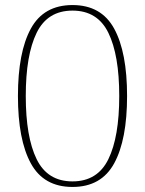

<svg xmlns="http://www.w3.org/2000/svg" viewBox="-20 -730 574 760"><path d="M51 -350Q51 -523 102 -616.5Q153 -710 267 -710Q381 -710 432 -616.5Q483 -523 483 -350Q483 -177 432 -83.5Q381 10 267 10Q153 10 102 -83.5Q51 -177 51 -350ZM452 -350Q452 -512 409 -600Q366 -688 267 -688Q168 -688 125 -600Q82 -512 82 -350Q82 -188 125 -100Q168 -12 267 -12Q366 -12 409 -100Q452 -188 452 -350Z"/></svg>

Font: Taviraj Thin
Style: Regular
Weight: 100
Designer: Katatrad Team
Foundry: CadsonDemak
Version: Version 1.030